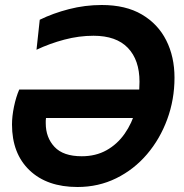

<svg xmlns="http://www.w3.org/2000/svg" viewBox="-20 -734 738 768"><path d="M307 -109Q363 -109 406 -133Q449 -157 478.5 -199Q508 -241 523 -294.5Q538 -348 538 -407Q538 -494 491.5 -542.5Q445 -591 354 -591Q296 -591 237.5 -575.5Q179 -560 126 -535L139 -655Q192 -681 256 -697.5Q320 -714 387 -714Q483 -714 547.5 -676Q612 -638 645 -572.5Q678 -507 678 -423Q678 -336 649 -257Q620 -178 568 -117Q516 -56 445 -21Q374 14 290 14Q168 14 98 -53Q28 -120 28 -236Q28 -269 36 -307.5Q44 -346 57 -376H618L597 -262H164Q163 -257 163 -251.5Q163 -246 163 -241Q163 -184 198 -146.5Q233 -109 307 -109Z"/></svg>

Font: Cabin VF Beta
Style: Italic
Weight: 400
Italic angle: -7°
Designer: Pablo Impallari
Foundry: Pablo Impallari. http://www.impallari.com Igino Marini. http://www.ikern.com
Version: Version 2.300